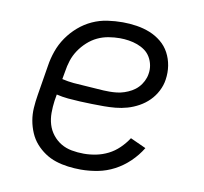

<svg xmlns="http://www.w3.org/2000/svg" viewBox="-66 -609 732 688"><g transform="rotate(10 300.0 -265.0)"><path d="M270 8Q247 8 223.5 5Q200 2 178.5 -5Q157 -12 138.5 -24.5Q120 -37 105.5 -53.5Q91 -70 82 -91Q73 -112 69 -134.5Q65 -157 66.5 -180.5Q68 -204 72 -228L90 -338Q94 -365 103.5 -392Q113 -419 129.5 -443Q146 -467 168.5 -486.5Q191 -506 217.5 -518Q244 -530 272 -534Q300 -538 327 -538Q353 -538 378.5 -534Q404 -530 426.5 -521Q449 -512 468 -496.5Q487 -481 498.5 -459.5Q510 -438 514 -413Q518 -388 514 -362Q511 -341 500.5 -320.5Q490 -300 474 -284Q458 -268 438 -257Q418 -246 397 -240Q376 -234 354.5 -232Q333 -230 312 -230Q290 -230 268.5 -230.5Q247 -231 225 -232Q203 -233 181.5 -235Q160 -237 139 -242L135 -218Q132 -196 132 -174Q132 -152 138 -132Q144 -112 157 -95.5Q170 -79 187.5 -68.5Q205 -58 226.5 -54Q248 -50 271 -50Q293 -50 315.5 -54.5Q338 -59 359 -69.5Q380 -80 397.5 -97Q415 -114 428 -134L485 -108Q468 -80 444 -57Q420 -34 391.5 -19Q363 -4 332 2Q301 8 270 8ZM323 -285Q336 -285 349.5 -286.5Q363 -288 376.5 -292.5Q390 -297 402.5 -304Q415 -311 425 -321.5Q435 -332 441.5 -345Q448 -358 450 -371Q453 -387 450 -403Q447 -419 439 -432.5Q431 -446 418.5 -455Q406 -464 391 -469.5Q376 -475 359.5 -477.5Q343 -480 327 -480Q307 -480 286 -476.5Q265 -473 246 -464Q227 -455 210.5 -440Q194 -425 182 -407Q170 -389 163.5 -369Q157 -349 154 -328L149 -300Q170 -295 191.5 -293Q213 -291 235 -290Q257 -289 279 -287Q301 -285 323 -285Z"/></g></svg>

Font: Iosevka Curly Slab LtEx
Style: Italic
Weight: 300
Width: 7
Italic angle: -9°
Monospace: yes
Designer: Belleve Invis
Foundry: Belleve Invis
Version: Version 11.1.0; ttfautohint (v1.8.3)